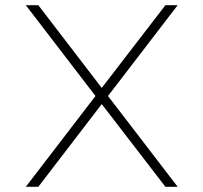

<svg xmlns="http://www.w3.org/2000/svg" viewBox="-20 -716 780 736"><path d="M346 -348 79 -696H127L370 -379L614 -696H661L394 -348L661 0H614L370 -317L127 0H79Z"/></svg>

Font: M Major Mono Display
Style: Regular
Weight: 400
Designer: Emre Parlak
Foundry: Emre Parlak
Version: Version 2.000; ttfautohint (v1.8) -l 8 -r 50 -G 200 -x 14 -D